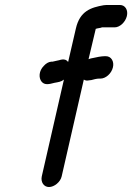

<svg xmlns="http://www.w3.org/2000/svg" viewBox="-20 -716 532 772"><path d="M177 36C198 36 223 16 228 -7L317 -396C323 -392 330 -391 338 -393L347 -394C354 -396 369 -400 378 -400H384C405 -400 428 -420 434 -445C440 -469 427 -490 406 -490H400C389 -490 366 -486 355 -483L345 -481L336 -478L365 -600C373 -603 384 -603 390 -606H441C462 -606 484 -627 490 -651C496 -675 484 -696 462 -696H421C411 -696 403 -696 397 -695C346 -686 301 -672 285 -601L254 -467C247 -476 237 -479 225 -476C217 -473 201 -471 191 -468H186C175 -467 165 -461 156 -451C136 -431 135 -403 147 -388C159 -373 177 -377 199 -383C215 -386 226 -387 237 -396L148 -7C143 16 156 36 177 36Z"/></svg>

Font: Electronic
Style: CircIt
Weight: 900
Version: Version 1.011